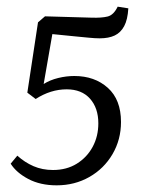

<svg xmlns="http://www.w3.org/2000/svg" viewBox="-20 -545 436 576"><path d="M150 11Q101 11 65 -8Q29 -27 12 -54L32 -78Q54 -58 80.5 -46.5Q107 -35 139 -35Q180 -35 210.5 -54Q241 -73 258 -104.5Q275 -136 275 -175Q275 -221 250 -249Q225 -277 180 -277Q132 -277 87 -248L62 -267L94 -478L139 -454L111 -293Q130 -305 154.5 -311Q179 -317 203 -317Q264 -317 303.5 -281.5Q343 -246 343 -179Q343 -126 317.5 -82.5Q292 -39 248 -14Q204 11 150 11ZM279 -430Q265 -430 245.5 -432Q226 -434 204 -436L104 -446L94 -478L115 -496L255 -492Q285 -491 303 -495.5Q321 -500 333 -525L365 -520Q363 -486 352.5 -466.5Q342 -447 324 -438.5Q306 -430 279 -430Z"/></svg>

Font: Yrsa Light
Style: Italic
Weight: 300
Italic angle: -7.10001°
Designer: Anna Giedrys (Yrsa+Rasa design), David Brezina (Yrsa art-direction, Rasa art-direction, design)
Foundry: Rosetta Type Foundry
Version: Version 2.004